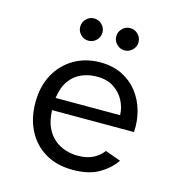

<svg xmlns="http://www.w3.org/2000/svg" viewBox="-106 -792 843 898"><g transform="rotate(15 316.0 -343.0)"><path d="M325.8 12Q247.7 12 191.7 -21.5Q135.6 -55 105.9 -113.7Q76.1 -172.3 76.1 -247Q76.1 -326.7 108.4 -385.1Q140.8 -443.4 196.5 -475.4Q252.3 -507.4 322.4 -507.4Q381.5 -507.4 427.1 -485.1Q472.6 -462.7 502.8 -424.3Q533 -386 547 -336.5Q561 -286.9 557.4 -233H160.7Q162.4 -182.7 178.3 -149.2Q194.2 -115.7 219 -95.6Q243.8 -75.4 272.9 -66.7Q301.9 -58 329.7 -58Q376.8 -58 406.5 -73.9Q436.1 -89.9 453.7 -113.8L528.9 -86.6Q500.5 -44.8 451.5 -16.4Q402.4 12 325.8 12ZM161.9 -292.4H474.2Q473.4 -328.4 456.1 -361.9Q438.9 -395.4 406 -417.1Q373.1 -438.8 323.8 -438.8Q286 -438.8 251.6 -424.8Q217.2 -410.8 193.4 -378.7Q169.6 -346.6 161.9 -292.4ZM415.4 -590.5Q393.4 -590.5 377.4 -606.4Q361.4 -622.3 361.4 -644.3Q361.4 -666.4 377.3 -682.3Q393.2 -698.3 415.2 -698.3Q437.2 -698.3 453.2 -682.4Q469.2 -666.5 469.2 -644.5Q469.2 -622.5 453.3 -606.5Q437.4 -590.5 415.4 -590.5ZM240.7 -590.5Q218.7 -590.5 202.7 -606.4Q186.8 -622.3 186.8 -644.3Q186.8 -666.4 202.7 -682.3Q218.6 -698.3 240.6 -698.3Q262.6 -698.3 278.6 -682.4Q294.5 -666.5 294.5 -644.5Q294.5 -622.5 278.6 -606.5Q262.7 -590.5 240.7 -590.5Z"/></g></svg>

Font: Atkinson Hyperlegible Mono ExtraLight
Style: Regular
Weight: 200
Monospace: yes
Designer: Elliott Scott, Megan Eiswerth, Linus Boman, Theodore Petrosky, Letters from Sweden
Foundry: Applied Design Works, Letters from Sweden
Version: Version 2.001